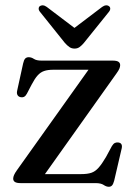

<svg xmlns="http://www.w3.org/2000/svg" viewBox="-20 -701 512 735"><path d="M426 -420 138.5 -15.5 120.5 -34.5H291Q314.5 -34.5 329.5 -39.5Q344.5 -44.5 357.2 -58.8Q370 -73 385.5 -99.5L408.5 -142Q414 -151 420 -153.8Q426 -156.5 433 -155.5Q441.5 -154.5 444.8 -148.8Q448 -143 446 -133.5L417 -9Q413.5 4 408.8 9Q404 14 396.5 14Q387 14 376.8 7Q366.5 0 346 0H59.5Q43.5 0 37 -4.5Q30.5 -9 30.5 -17Q30.5 -23.5 33.8 -31Q37 -38.5 44.5 -49L330.5 -450.5L346.5 -434H184Q163 -434 149 -429.2Q135 -424.5 124 -412.2Q113 -400 101 -377L83 -342.5Q78.5 -334 72.8 -330.8Q67 -327.5 59 -329Q51 -330.5 47.2 -336.8Q43.5 -343 45.5 -353L68.5 -458Q71.5 -471.5 76.5 -476.8Q81.5 -482 90 -482Q100 -482 109.8 -475.5Q119.5 -469 139 -469H411Q427 -469 433.5 -464.5Q440 -460 440 -451.5Q440 -445.5 437 -438.2Q434 -431 426 -420ZM285 -579 159 -674.5Q151.5 -680 144.5 -680.5Q137.5 -681 132 -677Q128 -674 128 -667.8Q128 -661.5 134 -654.5L228.5 -536.5Q237.5 -526.5 245.8 -520.8Q254 -515 265.5 -515Q276.5 -515 284.5 -520.8Q292.5 -526.5 301 -536.5L396 -654.5Q402 -661.5 402 -667.8Q402 -674 397.5 -677Q393 -681 385.8 -680.5Q378.5 -680 371 -674.5L245 -579Z"/></svg>

Font: Fraunces 18pt
Style: Regular
Weight: 400
Version: Version 1.000;[b76b70a41]